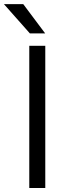

<svg xmlns="http://www.w3.org/2000/svg" viewBox="-40 -934 352 954"><path d="M185 0H105.5V-706.5H185ZM184.5 -768H108.5L-20.5 -913.5H75.5Z"/></svg>

Font: Acari Sans
Style: Regular
Weight: 400
Designer: Alfredo Marco Pradil and Stefan Peev (font) & Cristiano Sobral (main changes)
Foundry: Alfredo Marco Pradil and Stefan Peev (font) & Cristiano Sobral (main changes)
Version: Version 1.063; ttfautohint (v1.8.3)